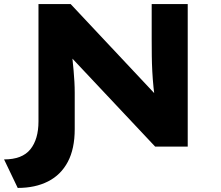

<svg xmlns="http://www.w3.org/2000/svg" viewBox="-47 -720 1084 943"><path d="M40 203 -27 63Q62 63 102 13.5Q142 -36 142 -124V-700H300L757 -213L718 -205Q711 -251 707 -291Q703 -331 701 -369Q699 -407 698.5 -445.5Q698 -484 698 -527V-700H875V0H715L242 -503L300 -509Q305 -468 308.5 -435Q312 -402 314.5 -373.5Q317 -345 318.5 -318Q320 -291 320 -264Q320 -237 320 -207V-86Q320 11 286 75Q252 139 189 171Q126 203 40 203Z"/></svg>

Font: Lexend Mega
Style: Bold
Weight: 700
Version: Version 1.007